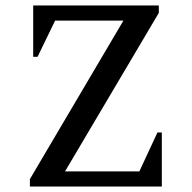

<svg xmlns="http://www.w3.org/2000/svg" viewBox="-20 -680 699 700"><path d="M89 0V-27L430 -605H181L117 -473H101V-660H559V-633L217 -55H488L554 -197H570V0Z"/></svg>

Font: Spectral SC Medium
Style: Regular
Weight: 500
Designer: Jean-Baptiste Levee
Foundry: Production Type
Version: Version 2.001